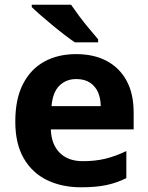

<svg xmlns="http://www.w3.org/2000/svg" viewBox="-20 -786 631 816"><path d="M303 -556Q379 -556 433.5 -527Q488 -498 518 -443Q548 -388 548 -308V-236H196Q198 -173 233.5 -137Q269 -101 332 -101Q385 -101 428 -111.5Q471 -122 517 -144V-29Q477 -9 432.5 0.5Q388 10 325 10Q243 10 180 -20.5Q117 -51 81 -113Q45 -175 45 -269Q45 -365 77.5 -428.5Q110 -492 168 -524Q226 -556 303 -556ZM304 -450Q261 -450 232.5 -422Q204 -394 199 -335H408Q408 -368 396.5 -394Q385 -420 362 -435Q339 -450 304 -450ZM282 -766Q297 -744 317.5 -716.5Q338 -689 359.5 -663.5Q381 -638 397 -619V-606H298Q279 -619 253.5 -638.5Q228 -658 201.5 -680Q175 -702 152 -722Q129 -742 115 -756V-766Z"/></svg>

Font: Noto Sans Hebrew
Style: Bold
Weight: 700
Designer: Monotype Design Team
Foundry: Monotype Imaging Inc.
Version: Version 2.003